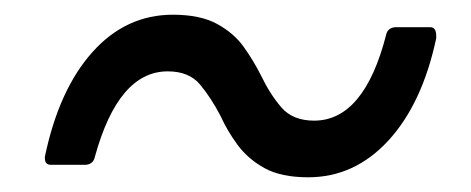

<svg xmlns="http://www.w3.org/2000/svg" viewBox="-20 -452 640 261"><path d="M399 -211Q362 -211 339.5 -223.5Q317 -236 303 -255Q289 -274 280 -294Q267 -319 252 -337Q237 -355 208 -355Q141 -355 109 -239Q107 -229 97 -228H49Q41 -228 41 -237V-239Q60 -330 105.5 -381Q151 -432 215 -432Q252 -432 275 -419.5Q298 -407 311.5 -388Q325 -369 335 -349Q347 -324 362.5 -306Q378 -288 407 -288Q475 -288 505 -405Q507 -414 517 -415H565Q573 -415 573 -403V-400Q554 -311 508 -261Q462 -211 399 -211Z"/></svg>

Font: YamahaIndonesia935. App
Style: Italic
Weight: 400
Italic angle: -10°
Designer: Dalton Maag Ltd
Foundry: Dalton Maag Ltd
Version: Version 1.002; January 01, 2024; Regular/Italic